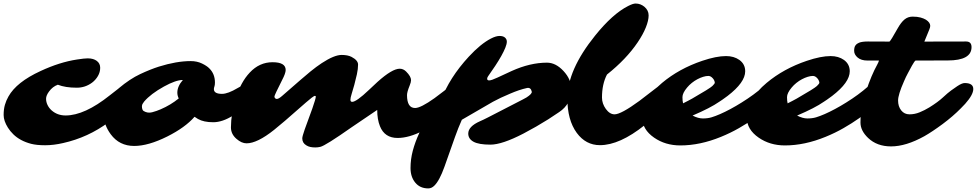

<svg xmlns="http://www.w3.org/2000/svg" viewBox="-90 -796 5429 1067"><path d="M694.8 -314.9Q694.8 -292 634.8 -226.1Q573.2 -159.2 514.2 -117.2Q399.9 -32.2 260.7 -1Q208 11.2 160.9 11.2Q113.8 11.2 82.8 3.2Q51.8 -4.9 27.1 -18.3Q2.4 -31.7 -15.6 -49.3Q-33.7 -66.9 -45.9 -86.4Q-69.8 -124.5 -69.8 -156.7Q-69.8 -189 -62.7 -213.4Q-55.7 -237.8 -43 -259.8Q1.5 -339.8 135.7 -401.4Q241.7 -450.7 337.9 -465.3Q379.4 -471.7 397 -471.7Q414.6 -471.7 426.5 -468Q438.5 -464.4 447.3 -458Q466.8 -443.8 466.8 -419.4Q466.8 -395 454.1 -373.3Q441.4 -351.6 421.9 -336.9Q383.8 -308.6 336.9 -308.6Q272.9 -308.6 231.4 -325.2Q202.6 -314.9 182.6 -287.6Q166 -265.1 166 -247.3Q166 -229.5 174.1 -212.6Q182.1 -195.8 196.8 -182.6Q229 -154.3 274.4 -154.3Q379.9 -154.3 520 -266.1L564.5 -300.8Q634.8 -354.5 664.8 -354.5Q694.8 -354.5 694.8 -314.9Z M1098.6 -300.8Q1098.6 -274.4 1143.6 -274.4Q1176.8 -274.4 1230.5 -306.6L1269.5 -328.1Q1287.6 -338.4 1301 -338.4Q1314.5 -338.4 1322.3 -330.1Q1330.1 -321.8 1330.1 -307.1Q1330.1 -292.5 1320.3 -273.2Q1310.5 -253.9 1293.5 -232.7Q1276.4 -211.4 1253.4 -190.7Q1230.5 -169.9 1204.1 -153.3Q1145.5 -116.7 1095.2 -116.7Q1042 -116.7 1010.3 -134.8Q1000.5 -140.6 991.2 -147Q939 -87.4 839.8 -37.6Q734.4 15.1 655.8 15.1Q573.2 15.1 525.4 -49.8Q486.8 -102.5 486.8 -156.7Q486.8 -234.9 570.3 -305.7Q631.8 -357.4 689.2 -384.3Q746.6 -411.1 793 -425.8Q891.1 -456.5 969.7 -456.5Q1004.9 -456.5 1032.5 -443.1Q1060.1 -429.7 1073.2 -416Q1104.5 -385.3 1104.5 -337.4Q1104.5 -323.2 1101.6 -315.4Q1098.6 -307.6 1098.6 -300.8ZM699.2 -208.5 698.7 -207V-206.5Q698.7 -185.5 708 -179.2Q730.5 -165.5 755.4 -172.1Q780.3 -178.7 802.7 -188.5Q858.4 -212.4 903.3 -249Q895.5 -264.6 895.5 -281.2Q895.5 -316.4 926.3 -351.6Q887.2 -351.6 820.8 -314.9Q747.6 -274.4 710.9 -231.4Q699.2 -216.8 699.2 -208.5Z M2171.9 -267.6Q2171.9 -195.8 2216.8 -195.8Q2248 -195.8 2324.7 -250.5Q2394 -301.8 2407.2 -314.9Q2437.5 -340.3 2470.7 -340.3Q2484.9 -340.3 2494.9 -330.8Q2504.9 -321.3 2504.9 -302.2Q2504.9 -283.2 2495.6 -267.6Q2486.3 -252 2471.9 -235.4Q2457.5 -218.8 2436.3 -198.2Q2415 -177.7 2387.7 -155Q2360.4 -132.3 2327.9 -109.9Q2295.4 -87.4 2260.7 -69.3Q2182.6 -29.3 2119.6 -29.3Q2047.4 -29.3 2021.5 -94.7Q2006.3 -132.3 2006.3 -185.1L1864.3 -88.9Q1718.3 13.7 1690.4 20Q1676.3 23.4 1661.9 23.4Q1647.5 23.4 1634.8 20.8Q1622.1 18.1 1612.3 11.7Q1589.8 -1.5 1589.8 -27.3Q1589.8 -37.6 1603.5 -77.1L1645.5 -192.4Q1665 -248 1665 -259.3Q1665 -263.2 1660.2 -263.2Q1655.3 -263.2 1642.1 -252.9Q1628.9 -242.7 1610.4 -226.6L1494.1 -125L1433.1 -74.2Q1339.4 0.5 1280.3 0.5Q1252.4 0.5 1224.1 -24.4Q1193.4 -50.8 1193.4 -87.9Q1193.4 -125 1200.4 -168.9Q1207.5 -212.9 1220.7 -253.7Q1233.9 -294.4 1253.4 -330.3Q1272.9 -366.2 1297.9 -392.6Q1351.6 -450.2 1424.6 -450.2Q1497.6 -450.2 1497.6 -407.2Q1497.6 -388.7 1477.5 -350.6Q1435.1 -266.6 1435.1 -260Q1435.1 -253.4 1439.2 -249.8Q1443.4 -246.1 1448.2 -246.1Q1458.5 -246.1 1477.5 -262.7Q1603 -372.6 1635.5 -398.9Q1668 -425.3 1698.2 -445.3Q1767.6 -490.7 1808.6 -490.7Q1842.3 -490.7 1863.3 -480Q1899.9 -460.9 1899.9 -437Q1899.9 -413.1 1893.3 -382.8Q1886.7 -352.5 1878.9 -324.2L1864.3 -274.4Q1857.4 -252.9 1857.4 -241.5Q1857.4 -230 1867.2 -230Q1890.6 -230 1960.4 -296.4L2007.8 -340.8Q2089.4 -414.1 2131.3 -414.1Q2151.4 -414.1 2167 -398.4Q2194.3 -371.1 2194.3 -350.6Q2194.3 -339.4 2186.5 -320.3Q2171.9 -284.7 2171.9 -267.6Z M2577.1 -122.1Q2593.3 -128.9 2622.1 -143.6Q2798.3 -233.9 2815.4 -243.2L2835.9 -254.4Q2867.7 -274.9 2865.2 -286.6Q2859.9 -311.5 2838.4 -306.9Q2816.9 -302.2 2793.7 -294.4Q2770.5 -286.6 2744.6 -275.4Q2690.4 -252.9 2649.4 -230.5Q2505.9 -147.9 2476.6 -130.4Q2455.6 -83 2439 -36.1L2379.9 130.9Q2352.1 208.5 2323.7 235.8Q2308.6 251 2290 251Q2244.1 251 2217.8 219Q2191.4 187 2191.4 137.9Q2191.4 88.9 2204.1 41.3Q2216.8 -6.3 2239.3 -55.2Q2284.7 -153.8 2360.8 -239.3Q2407.2 -363.8 2515.1 -481Q2581.1 -552.2 2637.7 -581.5Q2666 -596.2 2686 -596.2Q2706.1 -596.2 2716.3 -587.2Q2726.6 -578.1 2726.6 -564.7Q2726.6 -551.3 2718.3 -530.8Q2710 -510.3 2695.8 -484.9Q2681.6 -459.5 2662.6 -430.7L2622.1 -371.6Q2617.2 -364.3 2617.2 -358.4Q2617.2 -349.1 2628.4 -349.1Q2641.1 -349.1 2675.3 -365.2L2753.4 -401.4Q2856 -447.8 2949.7 -447.8Q2998.5 -447.8 3041.5 -401.4Q3085 -354.5 3085 -300.8Q3085 -217.8 3017.1 -172.9L2956.5 -132.8Q2923.8 -112.3 2889.2 -92.3L2818.8 -53.7Q2700.2 7.8 2635.5 7.8Q2570.8 7.8 2541.5 -8.3Q2512.2 -24.4 2512.2 -53.7Q2512.2 -93.3 2577.1 -122.1Z M3647.9 -344.7Q3679.2 -344.7 3679.2 -318.8Q3679.2 -287.1 3641.1 -243.2Q3578.1 -169.9 3492.7 -100.6Q3353.5 10.7 3244.1 10.7Q3165.5 10.7 3115.2 -57.6Q3063 -128.9 3063 -249Q3063 -406.7 3216.8 -597.7Q3314.5 -719.2 3400.9 -762.7Q3427.7 -776.4 3442.1 -776.4Q3456.5 -776.4 3468.5 -771.7Q3480.5 -767.1 3490.7 -758.8Q3514.6 -738.8 3514.6 -710.4Q3514.6 -682.1 3499 -643.3Q3483.4 -604.5 3453.6 -560.5Q3390.6 -467.3 3283.2 -381.8Q3255.4 -328.6 3255.4 -253.9Q3255.4 -220.2 3276.9 -190.4Q3298.8 -160.6 3325.2 -160.6Q3361.3 -160.6 3463.4 -235.4L3550.3 -302.2Q3603.5 -344.7 3647.9 -344.7Z M4244.6 -358.9Q4268.1 -358.9 4268.1 -332.5Q4268.1 -314.9 4256.1 -288.3Q4244.1 -261.7 4221.7 -238.5Q4199.2 -215.3 4170.2 -190.4Q4141.1 -165.5 4102.3 -138.2Q4063.5 -110.8 4016.6 -84Q3969.7 -57.1 3917 -35.6Q3800.3 12.2 3690.9 12.2Q3607.4 12.2 3544.9 -31.2Q3479.5 -76.7 3479.5 -141.6Q3479.5 -243.7 3589.4 -335.4Q3684.1 -414.6 3812.5 -458Q3890.6 -484.4 3944.8 -484.4Q3988.8 -484.4 4019 -462.9Q4051.3 -439.5 4051.3 -399.9Q4051.3 -337.9 3953.1 -262.7Q3937.5 -250.5 3924.8 -242.2L3907.2 -230.5Q3858.4 -196.3 3758.8 -153.8Q3789.6 -137.7 3816.2 -137.7Q3842.8 -137.7 3864 -144Q3885.3 -150.4 3912.1 -162.1Q3939 -173.8 3969.5 -190.2Q4000 -206.5 4031.2 -226.1Q4101.1 -269.5 4152.3 -314.9Q4179.2 -339.8 4220.7 -354.5Q4234.4 -358.9 4244.6 -358.9ZM3706.1 -221.7 3732.9 -235.4Q3746.1 -242.2 3756.3 -248Q3855 -304.7 3868.7 -317.9Q3882.3 -331.1 3882.3 -336.2Q3882.3 -341.3 3879.4 -348.1Q3876.5 -355 3871.6 -360.4Q3859.9 -374 3846.7 -374Q3833.5 -374 3817.6 -369.1Q3801.8 -364.3 3785.6 -355.7Q3769.5 -347.2 3754.6 -335.2Q3739.7 -323.2 3728.5 -309.6Q3702.6 -278.8 3702.6 -256.3Q3702.6 -233.9 3706.1 -221.7Z M4825.7 -358.9Q4849.1 -358.9 4849.1 -332.5Q4849.1 -314.9 4837.2 -288.3Q4825.2 -261.7 4802.7 -238.5Q4780.3 -215.3 4751.2 -190.4Q4722.2 -165.5 4683.3 -138.2Q4644.5 -110.8 4597.7 -84Q4550.8 -57.1 4498 -35.6Q4381.3 12.2 4272 12.2Q4188.5 12.2 4126 -31.2Q4060.5 -76.7 4060.5 -141.6Q4060.5 -243.7 4170.4 -335.4Q4265.1 -414.6 4393.6 -458Q4471.7 -484.4 4525.9 -484.4Q4569.8 -484.4 4600.1 -462.9Q4632.3 -439.5 4632.3 -399.9Q4632.3 -337.9 4534.2 -262.7Q4518.6 -250.5 4505.9 -242.2L4488.3 -230.5Q4439.5 -196.3 4339.8 -153.8Q4370.6 -137.7 4397.2 -137.7Q4423.8 -137.7 4445.1 -144Q4466.3 -150.4 4493.2 -162.1Q4520 -173.8 4550.5 -190.2Q4581.1 -206.5 4612.3 -226.1Q4682.1 -269.5 4733.4 -314.9Q4760.3 -339.8 4801.8 -354.5Q4815.4 -358.9 4825.7 -358.9ZM4287.1 -221.7 4314 -235.4Q4327.1 -242.2 4337.4 -248Q4436 -304.7 4449.7 -317.9Q4463.4 -331.1 4463.4 -336.2Q4463.4 -341.3 4460.4 -348.1Q4457.5 -355 4452.6 -360.4Q4440.9 -374 4427.7 -374Q4414.6 -374 4398.7 -369.1Q4382.8 -364.3 4366.7 -355.7Q4350.6 -347.2 4335.7 -335.2Q4320.8 -323.2 4309.6 -309.6Q4283.7 -278.8 4283.7 -256.3Q4283.7 -233.9 4287.1 -221.7Z M5271 -334.5Q5318.8 -334.5 5318.8 -301.3Q5318.8 -269.5 5273.9 -219.2L5250 -194.3Q5206.5 -149.9 5148.7 -106.9Q5090.8 -64 5046.9 -39.1Q4944.8 17.6 4861.8 17.6Q4783.7 17.6 4734.4 -29.3Q4691.9 -69.8 4691.9 -114.7Q4691.9 -159.7 4700.7 -204.1Q4709.5 -248.5 4723.6 -291Q4752 -377.4 4785.6 -438Q4794.4 -454.6 4794.4 -459.5H4731.4Q4695.8 -459.5 4676.3 -476.1Q4656.7 -492.7 4656.7 -513.7Q4656.7 -534.7 4664.6 -544.4Q4672.4 -554.2 4684.1 -558.6Q4700.7 -565.4 4732.9 -565.4L4852.5 -564.9Q4856.4 -566.4 4868.2 -585.9L4897.9 -637.2Q4917 -671.4 4936.3 -687.5Q4955.6 -703.6 4981.7 -703.6Q5007.8 -703.6 5025.6 -698.7Q5043.5 -693.8 5055.7 -686.5Q5079.6 -670.9 5079.6 -652.3Q5079.6 -644.5 5074.2 -631.3L5046.9 -564.9L5278.8 -565.4Q5309.1 -565.4 5309.1 -534.2Q5309.1 -460 5176.8 -460L4998 -459.5Q4992.2 -456.5 4978 -431.2L4956.1 -390.6Q4947.8 -375.5 4944.3 -367.7L4933.6 -343.8Q4900.9 -270 4900.9 -237.3Q4900.9 -204.6 4918.2 -182.6Q4935.5 -160.6 4964.4 -160.6Q4993.2 -160.6 5020.8 -171.9Q5048.3 -183.1 5074.7 -199.2Q5122.6 -229 5149.9 -254.4Q5177.2 -279.8 5195.3 -293Q5195.3 -293 5229.5 -316.9Q5255.9 -334.5 5271 -334.5Z"/></svg>

Font: Sarina
Style: Regular
Weight: 400
Designer: James Grieshaber
Foundry: James Grieshaber
Version: Version 1.001